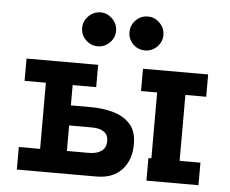

<svg xmlns="http://www.w3.org/2000/svg" viewBox="-49 -714 924 772"><g transform="rotate(5 413.0 -328.5)"><path d="M46 1V-90H132V-357H46V-447H335V-357H240V-275H321Q370 -275 412 -263Q454 -251 480 -222.5Q506 -194 506 -141Q506 -78 470 -38.5Q434 1 367 1ZM240 -91H328Q360 -91 379 -104Q398 -117 398 -145Q398 -170 380.5 -182Q363 -194 332 -194H240ZM569 0V-91H581V-357H516V-447H779V-357H695V-91H779V0ZM518 -658Q545 -658 565.5 -637.5Q586 -617 586 -589Q586 -561 565.5 -541Q545 -521 518 -521Q489 -521 469 -541Q449 -561 449 -589Q449 -617 469 -637.5Q489 -658 518 -658ZM327 -658Q354 -658 374.5 -637.5Q395 -617 395 -589Q395 -561 374.5 -541Q354 -521 327 -521Q299 -521 278.5 -541Q258 -561 258 -589Q258 -617 278.5 -637.5Q299 -658 327 -658Z"/></g></svg>

Font: Podkova
Style: Bold
Weight: 700
Designer: Ilya Yudin
Foundry: Cyreal (www.cyreal.org)
Version: Version 2.102; ttfautohint (v1.8.1.43-b0c9)